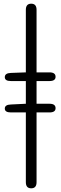

<svg xmlns="http://www.w3.org/2000/svg" viewBox="-20 -770 328 1040"><path d="M39 -331Q6 -331 6 -352Q6 -374 39 -375L120 -378V-717Q120 -750 149 -750Q178 -750 178 -717V-378H248Q281 -378 281 -354Q281 -331 248 -331H178V-208H248Q281 -208 281 -184Q281 -161 248 -161H178V217Q178 250 149 250Q120 250 120 217V-161H39Q6 -161 6 -182Q6 -203 39 -204L120 -208V-331Z"/></svg>

Font: Swei Gothic CJK TC Regular
Style: Regular
Weight: 400
Version: Version 2.129